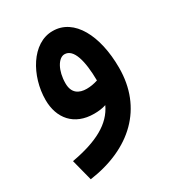

<svg xmlns="http://www.w3.org/2000/svg" viewBox="-151 -467 721 789"><g transform="rotate(-30 209.5 -73.0)"><path d="M49 230C250 202 379 82 379 -109C379 -262 319 -376 218 -376C119 -377 51 -257 51 -145C51 -58 102 4 196 4C216 4 235 2 253 -4C220 67 145 107 23 129ZM156 -163C156 -224 183 -269 212 -269C255 -269 273 -203 274 -109C256 -103 238 -100 221 -100C185 -100 156 -116 156 -163Z"/></g></svg>

Font: Noto Sans Arabic UI XCn SmBd
Style: Regular
Weight: 600
Width: 2
Designer: Monotype Design Team, Nadine Chahine and Nizar Qandah
Foundry: Monotype Imaging Inc.
Version: Version 2.010